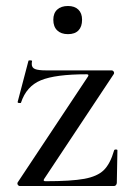

<svg xmlns="http://www.w3.org/2000/svg" viewBox="-20 -621 445 641"><path d="M269 -373Q165 -373 116.5 -353Q68 -333 50 -278Q50 -277 46 -277Q38 -277 39 -281L75 -418Q76 -420 82 -419.5Q88 -419 87 -417Q86 -413 86 -407Q86 -395 97 -390.5Q108 -386 135 -386H352Q357 -386 359.5 -382Q362 -378 360 -374L127 -23Q123 -16 132 -16Q218 -16 261.5 -24Q305 -32 326.5 -53Q348 -74 361 -119Q362 -122 367 -122Q372 -122 372 -119L370 -11Q370 -7 367.5 -3.5Q365 0 361 0H46Q42 0 39.5 -4Q37 -8 39 -12L274 -366Q278 -373 269 -373ZM158 -555Q158 -577 171 -589Q184 -601 207 -601Q229 -601 241.5 -589Q254 -577 254 -555Q254 -532 242 -519.5Q230 -507 207 -507Q184 -507 171 -519.5Q158 -532 158 -555Z"/></svg>

Font: Cormorant Infant Medium
Style: Regular
Weight: 500
Designer: Christian Thalmann (Catharsis Fonts)
Foundry: Catharsis Fonts
Version: Version 4.000